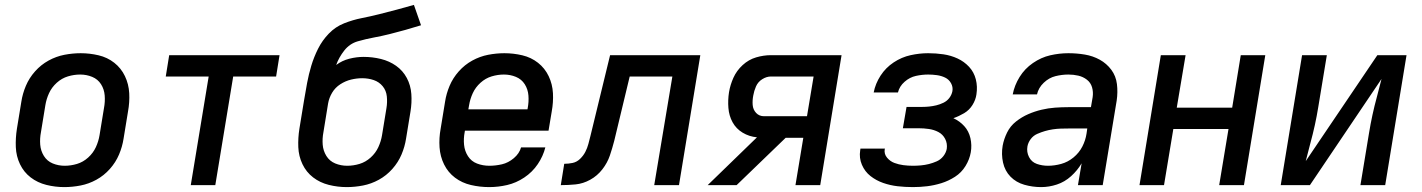

<svg xmlns="http://www.w3.org/2000/svg" viewBox="-20 -755 5800 783"><path d="M242 8Q275 8 308.5 1.5Q342 -5 373 -22Q404 -39 428 -66Q452 -93 465.5 -125Q479 -157 484 -190L502 -300Q509 -338 507 -375Q505 -412 489.5 -444.5Q474 -477 446 -499Q418 -521 382 -529.5Q346 -538 309 -538Q276 -538 242.5 -531.5Q209 -525 178 -508Q147 -491 123 -464Q99 -437 85.5 -405Q72 -373 67 -340L49 -230Q43 -192 44.5 -155Q46 -118 61.5 -85.5Q77 -53 105 -31.5Q133 -10 169 -1Q205 8 242 8ZM244 -79Q218 -79 195 -88.5Q172 -98 159 -119Q146 -140 144 -165Q142 -190 147 -216L165 -326Q169 -351 180 -375Q191 -399 211.5 -417.5Q232 -436 257 -443.5Q282 -451 307 -451Q333 -451 356 -441.5Q379 -432 392 -411.5Q405 -391 407 -365.5Q409 -340 404 -314L386 -204Q382 -179 371 -155Q360 -131 339.5 -112.5Q319 -94 294 -86.5Q269 -79 244 -79Z M758 0H858L931 -443H1106L1120 -530H670L656 -443H831Z M1394 8Q1427 8 1460.5 1.5Q1494 -5 1525 -22Q1556 -39 1580 -66Q1604 -93 1617.5 -125Q1631 -157 1636 -190L1654 -300Q1660 -336 1657.5 -371.5Q1655 -407 1639 -437Q1623 -467 1595.5 -486.5Q1568 -506 1533.5 -514.5Q1499 -523 1463 -523Q1434 -523 1404.5 -515.5Q1375 -508 1351 -490Q1362 -521 1384 -549Q1406 -577 1439 -586.5Q1472 -596 1504.5 -602Q1537 -608 1569 -616Q1601 -624 1633 -633Q1665 -642 1697 -652L1668 -735Q1633 -725 1597.5 -715.5Q1562 -706 1526 -697Q1490 -688 1454.5 -681Q1419 -674 1383.5 -660Q1348 -646 1321 -618Q1294 -590 1277 -556Q1260 -522 1249.5 -487Q1239 -452 1232.5 -417Q1226 -382 1220 -346L1201 -230Q1195 -192 1196.5 -155Q1198 -118 1213.5 -85.5Q1229 -53 1257 -31.5Q1285 -10 1321 -1Q1357 8 1394 8ZM1396 -79Q1370 -79 1347 -88.5Q1324 -98 1311 -119Q1298 -140 1296 -165Q1294 -190 1299 -216L1318 -333Q1322 -356 1334.5 -377Q1347 -398 1368 -411.5Q1389 -425 1412 -430.5Q1435 -436 1457 -436Q1482 -436 1504 -428.5Q1526 -421 1540.5 -403.5Q1555 -386 1557.5 -362Q1560 -338 1556 -314L1538 -204Q1534 -179 1523 -155Q1512 -131 1491.5 -112.5Q1471 -94 1446 -86.5Q1421 -79 1396 -79Z M1975 8Q2012 8 2048.5 -0.5Q2085 -9 2118 -31Q2151 -53 2173 -85.5Q2195 -118 2204 -154H2105Q2098 -129 2075.5 -110Q2053 -91 2027 -85Q2001 -79 1976 -79Q1949 -79 1925.5 -88Q1902 -97 1888.5 -118Q1875 -139 1872.5 -164.5Q1870 -190 1875 -216L1876 -222H2217L2230 -300Q2237 -338 2235 -375Q2233 -412 2217.5 -444.5Q2202 -477 2174 -499Q2146 -521 2110 -529.5Q2074 -538 2037 -538Q2004 -538 1970.5 -531.5Q1937 -525 1906 -508Q1875 -491 1851 -464Q1827 -437 1813.5 -405Q1800 -373 1795 -340L1777 -230Q1770 -192 1772.5 -154.5Q1775 -117 1791 -84.5Q1807 -52 1835.5 -30.5Q1864 -9 1900.5 -0.5Q1937 8 1975 8ZM1890 -309 1893 -326Q1897 -351 1908 -375Q1919 -399 1939.5 -417.5Q1960 -436 1985 -443.5Q2010 -451 2035 -451Q2061 -451 2084 -441.5Q2107 -432 2120 -411.5Q2133 -391 2135 -365.5Q2137 -340 2132 -314L2131 -309Z M2267 0Q2297 0 2327.5 -3Q2358 -6 2387 -22Q2416 -38 2436.5 -64.5Q2457 -91 2467 -120.5Q2477 -150 2485 -181L2548 -443H2722L2648 0H2749L2836 -530H2468L2388 -201Q2384 -185 2379.5 -168Q2375 -151 2367 -135.5Q2359 -120 2345.5 -107Q2332 -94 2315 -90.5Q2298 -87 2281 -87Z M2866 0H2984L3184 -193H3256L3224 0H3325L3412 -530H3124Q3094 -530 3063.5 -521Q3033 -512 3008.5 -489.5Q2984 -467 2971 -438Q2958 -409 2953 -379Q2948 -347 2950.5 -315Q2953 -283 2967.5 -256.5Q2982 -230 3008.5 -214Q3035 -198 3067 -195ZM3096 -281Q3076 -281 3063.5 -294.5Q3051 -308 3049.5 -327Q3048 -346 3052 -366Q3055 -384 3063 -402.5Q3071 -421 3088.5 -432Q3106 -443 3124 -443H3298L3271 -281Z M3703 8Q3732 8 3761 4.5Q3790 1 3819 -8Q3848 -17 3874.5 -34Q3901 -51 3917.5 -78Q3934 -105 3939 -134Q3944 -163 3937.5 -191.5Q3931 -220 3912.5 -240.5Q3894 -261 3868 -273Q3891 -281 3912 -293.5Q3933 -306 3946 -327Q3959 -348 3962 -370Q3967 -402 3959.5 -431.5Q3952 -461 3932 -482.5Q3912 -504 3885 -516.5Q3858 -529 3827.5 -533.5Q3797 -538 3765 -538Q3730 -538 3693.5 -530Q3657 -522 3624.5 -500.5Q3592 -479 3571 -446.5Q3550 -414 3543 -378H3642Q3648 -403 3669 -421.5Q3690 -440 3715.5 -445.5Q3741 -451 3765 -451Q3783 -451 3801 -448.5Q3819 -446 3834.5 -438.5Q3850 -431 3858.5 -415.5Q3867 -400 3864 -383Q3861 -368 3851.5 -355.5Q3842 -343 3827.5 -336Q3813 -329 3798.5 -325.5Q3784 -322 3769.5 -320.5Q3755 -319 3741 -319H3677L3662 -232H3726Q3747 -232 3768 -229Q3789 -226 3807 -216.5Q3825 -207 3834.5 -188.5Q3844 -170 3841 -148Q3838 -132 3827 -118Q3816 -104 3800 -97Q3784 -90 3768 -86Q3752 -82 3735.5 -80.5Q3719 -79 3703 -79Q3683 -79 3664 -81.5Q3645 -84 3627.5 -90.5Q3610 -97 3597.5 -112Q3585 -127 3588 -146L3589 -149H3489Q3489 -146 3488 -142Q3483 -111 3495 -83Q3507 -55 3530 -37Q3553 -19 3581.5 -9Q3610 1 3640.5 4.5Q3671 8 3703 8Z M4226 8Q4258 8 4290 -2.5Q4322 -13 4348 -36.5Q4374 -60 4391 -89L4376 0H4477L4534 -345Q4539 -379 4535 -412Q4531 -445 4512 -470.5Q4493 -496 4465 -511.5Q4437 -527 4404 -532.5Q4371 -538 4337 -538Q4300 -538 4263 -529.5Q4226 -521 4192.5 -498Q4159 -475 4138 -441Q4117 -407 4110 -370H4209Q4215 -397 4236.5 -417.5Q4258 -438 4284.5 -444.5Q4311 -451 4337 -451Q4358 -451 4377.5 -446.5Q4397 -442 4412.5 -430Q4428 -418 4433.5 -399Q4439 -380 4436 -359L4429 -318H4338Q4310 -318 4282.5 -316Q4255 -314 4227.5 -307.5Q4200 -301 4173.5 -289.5Q4147 -278 4123.5 -259.5Q4100 -241 4087 -214.5Q4074 -188 4069 -161Q4063 -126 4070.5 -92Q4078 -58 4101 -34.5Q4124 -11 4157.5 -1.5Q4191 8 4226 8ZM4254 -79Q4230 -79 4208.5 -86.5Q4187 -94 4176.5 -114.5Q4166 -135 4170 -158Q4173 -174 4183.5 -188Q4194 -202 4210 -209Q4226 -216 4241.5 -220.5Q4257 -225 4273.5 -227.5Q4290 -230 4306 -230.5Q4322 -231 4338 -231H4414L4411 -210Q4407 -183 4394 -157.5Q4381 -132 4358 -113Q4335 -94 4307.5 -86.5Q4280 -79 4254 -79Z M4627 0H4727L4765 -229H4990L4952 0H5053L5140 -530H5040L5005 -316H4779L4815 -530H4714Z M5203 0H5322L5614 -433Q5605 -396 5595 -359.5Q5585 -323 5577 -286Q5569 -249 5563 -212L5528 0H5629L5716 -530H5597L5305 -98Q5314 -135 5324 -171.5Q5334 -208 5342 -244.5Q5350 -281 5356 -318L5391 -530H5290Z"/></svg>

Font: Iosevka Sparkle Medium Oblique
Style: Regular
Weight: 500
Italic angle: -9°
Designer: Belleve Invis
Foundry: Belleve Invis
Version: Version 4.5.0; ttfautohint (v1.8.3)